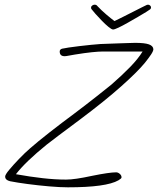

<svg xmlns="http://www.w3.org/2000/svg" viewBox="-20 -793 675 820"><path d="M612 -773Q617 -773 621 -769.5Q625 -766 625 -761Q625 -756 621 -753Q619 -751 604.5 -742Q590 -733 568.5 -720.5Q547 -708 525 -695.5Q503 -683 486 -675Q469 -667 463 -667Q457 -667 443.5 -678Q430 -689 415 -704.5Q400 -720 387.5 -734Q375 -748 370 -755Q369 -757 369 -761Q369 -766 374 -769.5Q379 -773 384 -773Q392 -773 396 -767Q413 -749 433.5 -731.5Q454 -714 469 -703Q484 -710 505.5 -721Q527 -732 549 -743Q571 -754 587.5 -762.5Q604 -771 607 -772Q609 -773 612 -773ZM270 7Q237 7 190.5 3Q144 -1 98.5 -7Q53 -13 23 -19Q2 -24 2 -39Q2 -47 19.5 -68Q37 -89 61.5 -114.5Q86 -140 108 -159Q141 -188 191.5 -227.5Q242 -267 300 -310Q353 -350 391.5 -380.5Q430 -411 455 -431Q502 -472 536 -507Q570 -542 589 -573H419Q402 -573 372.5 -570Q343 -567 300 -560Q281 -557 271.5 -555Q262 -553 256 -553Q235 -553 235 -573Q235 -582 245 -585Q253 -587 273 -590Q293 -593 318.5 -596Q344 -599 368.5 -601.5Q393 -604 409 -605Q475 -608 492 -608Q506 -608 523 -609Q540 -610 557 -610Q598 -610 616 -603.5Q634 -597 635 -583Q635 -575 625 -560Q615 -545 599 -525Q568 -487 498.5 -425Q429 -363 325 -285Q267 -242 230 -214Q193 -186 179 -175Q89 -102 48 -49Q109 -38 162.5 -32Q216 -26 262 -26Q281 -26 308.5 -30Q336 -34 373 -42Q447 -57 476 -57Q484 -57 491.5 -50.5Q499 -44 499 -36Q499 -33 496.5 -30.5Q494 -28 486 -23Q434 7 270 7Z"/></svg>

Font: Oooh Baby
Style: Regular
Weight: 400
Designer: Robert E. Leuschke
Foundry: Robert E. Leuschke
Version: Version 1.011; ttfautohint (v1.8.3)